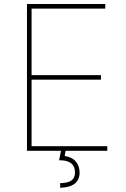

<svg xmlns="http://www.w3.org/2000/svg" viewBox="-20 -747 624 951"><path d="M113.6 0ZM511.4 0H113.6V-727.3H501.4V-704.5H136.4V-375H480.1V-352.3H136.4V-22.7H511.4ZM278.4 183.2 277.7 160.5Q317.5 159.1 334.3 146.5Q351.2 133.9 351.6 108Q351.2 46.9 276.6 46.9H272.7L282.7 -2.8H305.4L300.4 25.6Q337 31.2 355.5 52.9Q373.9 74.6 374.3 108Q373.6 180 278.4 183.2Z"/></svg>

Font: Linik Sans Thin
Style: Regular
Weight: 100
Designer: Fonts by Rasmus Andersson / Changes by Cristiano Sobral with parts from Marc Monis
Foundry: rsms
Version: Version 3.020; ttfautohint (v1.6)